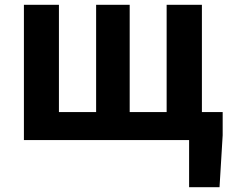

<svg xmlns="http://www.w3.org/2000/svg" viewBox="-20 -580 958 795"><path d="M79 0V-560H224V-116H378V-560H517V-116H670V-560H816V-116H902V-20L889 195H763V0Z"/></svg>

Font: Chiron Sans HK TT
Style: Bold
Weight: 700
Designer: Ryoko NISHIZUKA 西塚涼子 (kana, bopomofo & ideographs); Paul D. Hunt (Latin, Greek & Cyrillic); Sandoll Communications 산돌커뮤니
Foundry: Adobe
Version: Version 2.022;hotconv 1.0.109;makeotfexe 2.5.65596